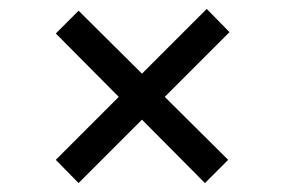

<svg xmlns="http://www.w3.org/2000/svg" viewBox="-20 -546 640 430"><path d="M156 -136 105 -188 246 -329 105 -471 156 -522 298 -381 443 -526 494 -474 349 -329 491 -188 439 -136 298 -278Z"/></svg>

Font: Tiny
Style: Regular
Weight: 400
Designer: Philipp Nurullin, Konstantin Bulenkov
Foundry: JetBrains
Version: Version 2.251; ttfautohint (v1.8.4.7-5d5b)